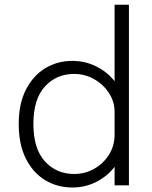

<svg xmlns="http://www.w3.org/2000/svg" viewBox="-20 -802 658 831"><path d="M293 9.5Q228 9.5 175.5 -22.2Q123 -54 92 -115.5Q61 -177 61 -265.5Q61 -353 92.2 -414Q123.5 -475 176 -506.8Q228.5 -538.5 293 -538.5Q348 -538.5 396 -514.8Q444 -491 476 -450.5V-781.5H538V0H476V-80Q444.5 -39 396.8 -14.8Q349 9.5 293 9.5ZM301 -49Q348.5 -49 388.2 -71.8Q428 -94.5 452 -133Q476 -171.5 476 -219V-316.5Q476 -362 451.5 -399.5Q427 -437 387.2 -459.5Q347.5 -482 301 -482Q224 -482 174.2 -427.5Q124.5 -373 124.5 -265.5Q124.5 -158.5 174.2 -103.8Q224 -49 301 -49Z"/></svg>

Font: Epilogue Light
Style: Regular
Weight: 300
Designer: Tyler Finck
Foundry: Etcetera Type Co
Version: Version 2.111; ttfautohint (v1.8.3)